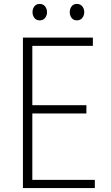

<svg xmlns="http://www.w3.org/2000/svg" viewBox="-20 -960 566 980"><path d="M130 -42H464V0H97V-768H454V-726H130L145 -740V-411L130 -423H421V-381H130L145 -394V-28ZM183 -856Q165 -856 155.5 -868.5Q146 -881 146 -898Q146 -915 155.5 -927.5Q165 -940 183 -940Q200 -940 210 -927.5Q220 -915 220 -898Q220 -881 210 -868.5Q200 -856 183 -856ZM372 -856Q355 -856 345.5 -868.5Q336 -881 336 -898Q336 -915 345.5 -927.5Q355 -940 372 -940Q390 -940 400 -927.5Q410 -915 410 -898Q410 -881 400 -868.5Q390 -856 372 -856Z"/></svg>

Font: Yaldevi ExtraLight ExtraLight
Style: Regular
Weight: 250
Version: Version 1.100